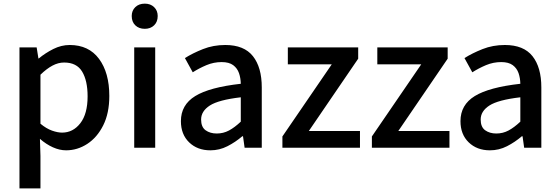

<svg xmlns="http://www.w3.org/2000/svg" viewBox="-20 -811 3068 1054"><path d="M86.9 223.1V-550.8H181.2L190.9 -490.2H192.9Q229 -520 272.7 -542Q316.4 -564 362.8 -564Q467.3 -564 523.7 -487.8Q580.1 -411.6 580.1 -284.2Q580.1 -189.5 546.6 -122.8Q513.2 -56.2 459 -21Q404.8 14.2 342.8 14.2Q307.1 14.2 270.3 -2.4Q233.4 -19 199.2 -48.8L202.1 44.9V223.1ZM320.8 -83Q380.9 -83 420.9 -134.5Q460.9 -186 460.9 -282.2Q460.9 -368.2 430.9 -418Q400.9 -467.8 332 -467.8Q299.8 -467.8 268.1 -450.9Q236.3 -434.1 202.1 -400.9V-131.8Q234.4 -105 265.4 -94Q296.4 -83 320.8 -83Z M716.8 0V-550.8H832V0ZM774.9 -652.8Q742.7 -652.8 722.9 -671.9Q703.1 -690.9 703.1 -723.1Q703.1 -752.9 722.9 -772Q742.7 -791 774.9 -791Q806.2 -791 825.9 -772Q845.7 -752.9 845.7 -723.1Q845.7 -690.9 825.9 -671.9Q806.2 -652.8 774.9 -652.8Z M1134.8 14.2Q1063.5 14.2 1018.3 -29.5Q973.1 -73.2 973.1 -146Q973.1 -235.4 1051.8 -283.7Q1130.4 -332 1301.8 -351.1Q1301.3 -382.3 1292 -409.4Q1282.7 -436.5 1260 -453.4Q1237.3 -470.2 1196.8 -470.2Q1153.3 -470.2 1113.3 -453.4Q1073.2 -436.5 1038.1 -414.1L995.1 -492.2Q1037.6 -519 1094.2 -541.5Q1150.9 -564 1216.8 -564Q1319.8 -564 1368.4 -502.7Q1417 -441.4 1417 -331.1V0H1322.8L1314 -63H1310.1Q1272.5 -30.8 1228.5 -8.3Q1184.6 14.2 1134.8 14.2ZM1169.9 -78.1Q1206.1 -78.1 1237.1 -94.7Q1268.1 -111.3 1301.8 -143.1V-276.9Q1179.7 -262.7 1131.8 -231.7Q1084 -200.7 1084 -154.8Q1084 -113.8 1108.6 -95.9Q1133.3 -78.1 1169.9 -78.1Z M1530.3 0V-62L1801.3 -458H1560.1V-550.8H1946.3V-488.8L1675.3 -91.8H1956.1V0Z M2021.5 0V-62L2292.5 -458H2051.3V-550.8H2437.5V-488.8L2166.5 -91.8H2447.3V0Z M2669.4 14.2Q2598.1 14.2 2553 -29.5Q2507.8 -73.2 2507.8 -146Q2507.8 -235.4 2586.4 -283.7Q2665 -332 2836.4 -351.1Q2835.9 -382.3 2826.7 -409.4Q2817.4 -436.5 2794.7 -453.4Q2772 -470.2 2731.4 -470.2Q2688 -470.2 2647.9 -453.4Q2607.9 -436.5 2572.8 -414.1L2529.8 -492.2Q2572.3 -519 2628.9 -541.5Q2685.5 -564 2751.5 -564Q2854.5 -564 2903.1 -502.7Q2951.7 -441.4 2951.7 -331.1V0H2857.4L2848.6 -63H2844.7Q2807.1 -30.8 2763.2 -8.3Q2719.2 14.2 2669.4 14.2ZM2704.6 -78.1Q2740.7 -78.1 2771.7 -94.7Q2802.7 -111.3 2836.4 -143.1V-276.9Q2714.4 -262.7 2666.5 -231.7Q2618.7 -200.7 2618.7 -154.8Q2618.7 -113.8 2643.3 -95.9Q2668 -78.1 2704.6 -78.1Z"/></svg>

Font: Source Han Sans CN Medium
Style: Regular
Weight: 500
Designer: Ryoko NISHIZUKA  (kana, bopomofo & ideographs); Paul D. Hunt (Latin, Greek & Cyrillic); Sandoll Communications , Soo-you
Foundry: Adobe
Version: Version 2.004;hotconv 1.0.118;makeotfexe 2.5.65603